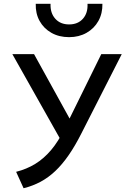

<svg xmlns="http://www.w3.org/2000/svg" viewBox="-20 -987 670 1018"><path d="M105 11 65.5 -76Q121 -90 166.8 -118Q212.5 -146 251 -191.5Q289.5 -237 321.5 -303L517 -700H625.5L412 -280.5Q378.5 -214 344.2 -164.5Q310 -115 273.2 -80.2Q236.5 -45.5 195 -23.2Q153.5 -1 105 11ZM311 -229 45.5 -700H160.5L373.5 -314ZM346.5 -790Q293 -790 252.5 -813Q212 -836 190 -875.8Q168 -915.5 169.5 -967H248Q246 -918 273 -887.8Q300 -857.5 346.5 -857.5Q393 -857.5 419.8 -887.8Q446.5 -918 444 -967H523Q524 -916 501.8 -876Q479.5 -836 439 -813Q398.5 -790 346.5 -790Z"/></svg>

Font: Geologica Roman Light
Style: Regular
Weight: 300
Designer: Sindre Bremnes, Frode Helland
Foundry: Monokrom Skriftforlag AS
Version: Version 1.010;gftools[0.9.28]